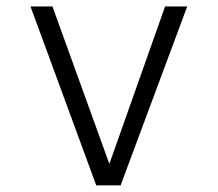

<svg xmlns="http://www.w3.org/2000/svg" viewBox="-20 -558 655 578"><path d="M543.6 -538.5 343.1 0H269.7L71.8 -538.5H137.9L309.2 -64.6L476.9 -538.5Z"/></svg>

Font: Fira Code Light
Style: Regular
Weight: 300
Monospace: yes
Designer: Carrois Corporate, Edenspiekermann AG, Nikita Prokopov
Foundry: Carrois Corporate, Edenspiekermann AG, Nikita Prokopov
Version: Version 6.000; ttfautohint (v1.8.2) -l 8 -r 50 -G 200 -x 14 